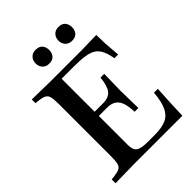

<svg xmlns="http://www.w3.org/2000/svg" viewBox="-256 -1033 1160 1160"><g transform="rotate(-45 324.5 -453.0)"><path d="M35 3V-30L55 -32Q89 -36 105 -44Q121 -52 126 -72.5Q131 -93 131 -133V-577Q131 -618 126 -638.5Q121 -659 104.5 -667.5Q88 -676 55 -679L35 -681V-713L188 -710H454L586 -713L588 -638L596 -536H564Q557 -578 544.5 -605Q532 -632 510 -647Q488 -662 451 -668Q414 -674 358 -674H251V-107Q251 -66 271.5 -51Q292 -36 350 -36H408Q470 -36 506.5 -52.5Q543 -69 561.5 -109Q580 -149 586 -220H619L612 -90L609 0H188ZM422 -221Q420 -292 397 -324Q374 -356 323 -356H225V-392H323Q372 -392 394 -420Q416 -448 422 -513H454L451 -374L454 -221ZM263 -791Q236 -791 220.5 -808Q205 -825 205 -850Q205 -875 220.5 -892Q236 -909 263 -909Q293 -909 307 -892Q321 -875 321 -850Q321 -825 307 -808Q293 -791 263 -791ZM458 -791Q431 -791 415.5 -808Q400 -825 400 -850Q400 -875 415.5 -892Q431 -909 458 -909Q488 -909 502 -892Q516 -875 516 -850Q516 -825 502 -808Q488 -791 458 -791Z"/></g></svg>

Font: Baskervville SemiBold
Style: Regular
Weight: 600
Version: Version 1.100